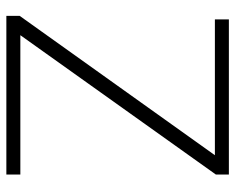

<svg xmlns="http://www.w3.org/2000/svg" viewBox="-88 -652 740 604"><g transform="rotate(90 282.0 -350.0)"><path d="M30 0V-42L479 -671L487 -656H41V-700H529V-659L80 -29L72 -44H529V0Z"/></g></svg>

Font: SUSE ExtraLight
Style: Regular
Weight: 250
Designer: Rene Bieder
Foundry: SUSE
Version: Version 1.000